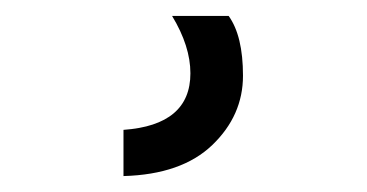

<svg xmlns="http://www.w3.org/2000/svg" viewBox="-20 31 461 241"><path d="M267 51Q285 76 285 126Q285 176 246.5 213Q208 250 135 252V194Q219 188 219 123Q219 89 196 51Z"/></svg>

Font: Hind Colombo
Style: Regular
Weight: 400
Designer: Jyotish Sonowal, Aditi Pimprikar
Foundry: Indian Type Foundry
Version: Version 1.000;PS 1.0;hotconv 1.0.86;makeotf.lib2.5.63406; tt